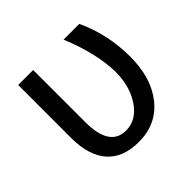

<svg xmlns="http://www.w3.org/2000/svg" viewBox="-139 -670 822 822"><g transform="rotate(-45 272.5 -259.0)"><path d="M160.6 -528.3V-212.4Q160.6 -63.5 258.8 -63.5Q321.8 -63.5 363.3 -124.5Q404.8 -185.5 404.8 -274.4Q402.3 -387.2 344.7 -528.3H439.9Q495.1 -410.6 495.1 -274.4Q495.1 -146 432.4 -68.1Q369.6 9.8 263.2 9.8Q168.5 9.8 119.6 -44.9Q70.8 -99.6 69.8 -204.6V-528.3Z"/></g></svg>

Font: SteelSelectRoboto
Style: Roboto-Regular
Weight: 400
Designer: Google
Version: Version 2.137; 2017